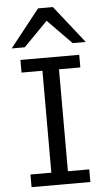

<svg xmlns="http://www.w3.org/2000/svg" viewBox="-64 -1032 604 1072"><g transform="rotate(-5 238.0 -495.5)"><path d="M397.9 -712.9V-642.1H278.3V-70.8H397.9V0H68.4V-70.8H185.5V-642.1H68.4V-712.9ZM25.4 -781.2 191.4 -991.2H274.4L440.4 -781.2H367.2L232.9 -918L98.6 -781.2Z"/></g></svg>

Font: Andika New Basic
Style: Regular
Weight: 400
Designer: Victor Gaultney, Annie Olsen, Julie Remington, Don Collingsworth, Eric Hays
Foundry: SIL International
Version: Version 5.500; ttfautohint (v1.8.3)